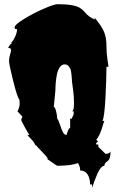

<svg xmlns="http://www.w3.org/2000/svg" viewBox="-20 -754 561 922"><path d="M58.6 -613.8Q50.3 -613.8 50.3 -622.6Q50.3 -635.3 95.2 -662.8Q140.1 -690.4 190.2 -712.2Q240.2 -733.9 255.9 -733.9Q338.9 -733.9 366.2 -714.4Q378.9 -705.6 386.7 -696.3Q407.7 -669.9 437 -660.2L432.6 -671.4Q470.2 -626.5 480.7 -598.4Q491.2 -570.3 491.2 -534.2Q491.2 -498 495.6 -471.4Q500 -444.8 501 -433.6H491.2Q491.2 -374.5 486.3 -283.2Q481.4 -191.9 472.2 -173.3H481Q477.1 -164.1 471.2 -143.6Q459 -102.5 442.4 -83L452.1 -71.3L447.3 -72.3L441.4 -65.9L442.4 -60.1H452.1V-48.8L486.8 -15.1Q505.4 -15.1 510.7 -26.9Q510.7 10.7 496.6 19.5Q481.9 28.8 481 42Q460 42 435.5 110.4Q432.1 119.6 430.2 125Q423.8 142.1 422.4 148.4V131.8H412.6Q412.6 103 400.9 84Q389.2 64.9 364.3 64.5L364.7 59.6Q364.7 46.4 354.5 29.3Q318.8 42 254.9 42Q252.9 42 229.5 25.4Q206.1 8.8 204.1 7.8H210.9Q201.2 -5.4 180.2 -26.9Q159.2 -48.3 149.9 -60.1V-52.7Q147 -68.4 131.3 -84.2Q115.7 -100.1 111.8 -106H121.6Q116.7 -111.3 98.6 -144Q80.6 -176.8 82 -179.2L87.4 -194.3L64 -219.2Q74.2 -238.8 74.2 -254.9Q74.2 -271 73.2 -275.4Q63 -286.1 43.2 -365.7Q23.4 -445.3 23.4 -460.7Q23.4 -476.1 28.3 -491.7Q33.2 -507.3 33.2 -512.2Q33.2 -523.4 22.5 -523.4H19Q28.3 -543.9 39.6 -547.9H33.2Q44.9 -560.5 53.5 -579.6Q62 -598.6 62 -615.2Q60.5 -613.8 58.6 -613.8ZM246.1 -320.8 238.3 -240.7Q244.6 -240.2 249.8 -218Q254.9 -195.8 254.9 -184.1Q261.7 -175.8 268.1 -155.3Q274.4 -134.8 281.5 -120.4Q288.6 -106 299.8 -106Q299.8 -109.4 305.7 -124.5Q311.5 -139.6 316.9 -139.6V-185.5Q319.8 -184.1 325.7 -184.1Q325.7 -190.9 330.1 -197Q334.5 -203.1 334.5 -219.2H326.2Q335.4 -223.1 335.4 -257.3Q335.4 -291.5 331.1 -322Q326.7 -352.5 325.9 -360.4Q325.2 -368.2 324.7 -378.4Q324.2 -388.7 323.5 -394Q322.8 -399.4 321.5 -408.7Q320.3 -418 317.9 -423.1Q315.4 -428.2 311.5 -433.6Q304.7 -444.8 290.5 -444.8Q276.4 -444.8 266.8 -430.9Q257.3 -417 252.9 -394.5Q246.1 -356.9 246.1 -320.8ZM323.2 -374Q324.7 -369.6 324.7 -366.2Z"/></svg>

Font: Butcherman
Style: Regular
Weight: 400
Version: Version 001.003